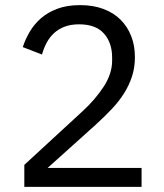

<svg xmlns="http://www.w3.org/2000/svg" viewBox="-20 -730 640 750"><path d="M533 0H75V-86L303 -296Q352 -341 385 -391.5Q418 -442 418 -493V-505Q418 -563 386 -599Q354 -635 289 -635Q257 -635 233 -626Q209 -617 191.5 -601Q174 -585 162.5 -563.5Q151 -542 144 -517L69 -546Q79 -577 96.5 -606.5Q114 -636 140.5 -659Q167 -682 204.5 -696Q242 -710 293 -710Q344 -710 384 -695Q424 -680 451 -653Q478 -626 492.5 -589Q507 -552 507 -507Q507 -466 495.5 -431Q484 -396 464 -364.5Q444 -333 415.5 -303Q387 -273 354 -243L166 -74H533Z"/></svg>

Font: IBM Plex Sans
Style: Regular
Weight: 400
Designer: Mike Abbink, Paul van der Laan, Pieter van Rosmalen
Foundry: Bold Monday
Version: Version 3.005